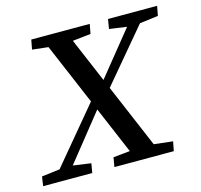

<svg xmlns="http://www.w3.org/2000/svg" viewBox="-96 -712 848 812"><g transform="rotate(-15 327.5 -306.0)"><path d="M-4 0 2 -41 107 -54H125L218 -41L211 0ZM39 0 306 -320 336 -298 98 0ZM100 -570 108 -612H364L356 -570L237 -557H217ZM409 0 149 -612H255L515 0ZM308 0 315 -41 441 -54H462L576 -41L568 0ZM320 -320 556 -612H614L349 -297ZM437 -570 444 -612H659L651 -570L549 -557H529Z"/></g></svg>

Font: Lisu Bosa SemiBold
Style: Italic
Weight: 600
Italic angle: -19°
Designer: David Morse, Annie Olsen, Victor Gaultney, Frank Grießhammer (Latin)
Foundry: SIL International
Version: Version 2.000